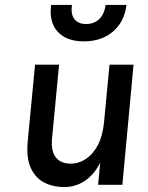

<svg xmlns="http://www.w3.org/2000/svg" viewBox="-20 -746 599 775"><path d="M239.5 9Q192.5 9 157 -10Q121.5 -29 103.5 -69.8Q85.5 -110.5 92 -176.5L121.5 -485H218.5L190 -187Q185.5 -136.5 205.2 -111Q225 -85.5 265 -85.5Q298.5 -85.5 327.5 -105Q356.5 -124.5 375.8 -162Q395 -199.5 400 -253L422 -485H519L474 0H376L384.5 -89Q359 -40 321.8 -15.5Q284.5 9 239.5 9ZM318 -579Q247.5 -579 212.2 -618.8Q177 -658.5 186.5 -726H270.5Q265 -688.5 280.5 -668.8Q296 -649 327.5 -649Q359.5 -649 380.2 -668.8Q401 -688.5 406.5 -726H490.5Q482 -657.5 435.5 -618.2Q389 -579 318 -579Z"/></svg>

Font: Karla SemiBold
Style: Italic
Weight: 600
Italic angle: -8°
Designer: Jonathan Pinhorn
Version: Version 2.004;gftools[0.9.33]